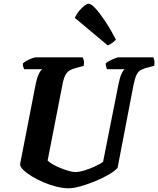

<svg xmlns="http://www.w3.org/2000/svg" viewBox="-20 -1012 850 1032"><path d="M348 0Q318 0 282.5 -9Q247 -18 212 -33Q177 -48 149 -65.5Q121 -83 104 -100Q87 -117 88 -130L172 -561Q178 -592 188 -613Q198 -634 207 -640H110Q108 -645 105 -652.5Q102 -660 103 -671Q111 -679 125 -686.5Q139 -694 153 -699Q167 -704 173 -704H424Q427 -700 430 -688.5Q433 -677 430 -658L383 -645Q352 -637 338 -619Q324 -601 316 -559L236 -149Q246 -139 265 -128Q284 -117 307 -108Q330 -99 351 -93Q372 -87 383 -87Q404 -87 432.5 -95.5Q461 -104 489 -117Q517 -130 534 -142L617 -560Q624 -596 633.5 -616Q643 -636 651 -640H555Q554 -643 551 -652Q548 -661 548 -671Q555 -678 569.5 -685.5Q584 -693 598 -698.5Q612 -704 618 -704H804Q806 -699 809 -688Q812 -677 809 -658L766 -647Q749 -642 736 -635Q723 -628 714 -610Q705 -592 697 -552L612 -110Q599 -94 567 -75Q535 -56 494 -39Q453 -22 414 -11Q375 0 348 0ZM559 -768 382 -916Q391 -936 405.5 -953.5Q420 -971 434 -981.5Q448 -992 456 -992Q470 -992 492.5 -967.5Q515 -943 544 -900Q573 -857 603 -799Q598 -793 585.5 -783Q573 -773 559 -768Z"/></svg>

Font: Texturina 12pt ExtraBold
Style: Italic
Weight: 800
Italic angle: -11°
Designer: Guillermo Torres Carreño
Foundry: Omnibus-Type
Version: Version 1.002